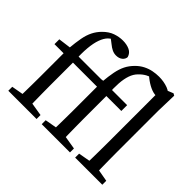

<svg xmlns="http://www.w3.org/2000/svg" viewBox="-159 -992 1235 1235"><g transform="rotate(45 458.0 -375.0)"><path d="M36 0V-36L148 -56H172L293 -36V0ZM114 0Q115 -35 115.5 -70Q116 -105 116.5 -140Q117 -175 117 -210V-422H34V-466L148 -481L117 -465L118 -471Q123 -526 130.5 -566.5Q138 -607 153.5 -638Q169 -669 194 -694Q226 -726 260.5 -738Q295 -750 329 -750Q365 -750 391.5 -737.5Q418 -725 426 -696Q425 -677 408.5 -663.5Q392 -650 365 -650Q346 -650 328.5 -658.5Q311 -667 293 -682L246 -718V-727H318V-721Q296 -717 280.5 -711Q265 -705 251 -691Q232 -672 219.5 -637.5Q207 -603 202.5 -553Q198 -503 202 -435V-210Q202 -175 202.5 -140Q203 -105 203.5 -70Q204 -35 205 0ZM159 -422V-475H456V-422ZM340 0V-36L452 -56H476L597 -36V0ZM418 0Q419 -35 419.5 -70Q420 -105 420.5 -140Q421 -175 421 -210V-422H338V-466L452 -481L421 -465Q426 -522 434 -562Q442 -602 457 -632Q472 -662 499 -689Q522 -712 548.5 -725.5Q575 -739 603 -744.5Q631 -750 658 -750Q702 -750 739.5 -736Q777 -722 785 -693Q784 -675 769 -662Q754 -649 731 -649Q706 -649 677 -662.5Q648 -676 619 -699L591 -723V-730H651V-720Q616 -710 593.5 -697.5Q571 -685 551 -664Q530 -643 519 -611Q508 -579 505 -535.5Q502 -492 506 -435V-210Q506 -175 506.5 -140Q507 -105 507.5 -70Q508 -35 509 0ZM463 -422V-475H642V-422ZM644 0V-36L755 -56H779L891 -36V0ZM722 0Q723 -35 723.5 -70Q724 -105 724.5 -140Q725 -175 725 -210V-710L799 -740L813 -732L809 -589V-210Q809 -175 809.5 -140Q810 -105 810.5 -70Q811 -35 812 0Z"/></g></svg>

Font: Source Serif 4 Variable
Style: Regular
Weight: 400
Designer: Frank Grießhammer
Foundry: Adobe
Version: Version 4.005;hotconv 1.1.0;makeotfexe 2.6.0